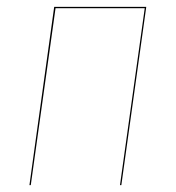

<svg xmlns="http://www.w3.org/2000/svg" viewBox="-20 -537 510 557"><path d="M328.1 0 399.9 -513.2H141.1L69.3 0H65.4L137.2 -517.1H404.3L332 0Z"/></svg>

Font: Fira Sans Compressed Four
Style: Italic
Weight: 100
Width: 3
Italic angle: -8°
Designer: Carrois Corporate & Edenspiekermann AG
Foundry: Carrois Corporate GbR & Edenspiekermann AG
Version: Version 4.203;PS 004.203;hotconv 1.0.88;makeotf.lib2.5.64775